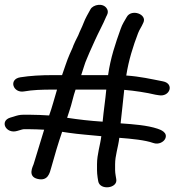

<svg xmlns="http://www.w3.org/2000/svg" viewBox="-52 -736 781 809"><path d="M471.4 -357.4C515.9 -353.6 565.4 -346 602.9 -337C607.1 -336 611.7 -335.6 616.1 -334.9C663.5 -325.5 684.2 -383.6 634.7 -393.2C584.6 -402.9 538 -413.9 480 -417.8C490.1 -482.5 508.9 -541.8 529.8 -596.3C536.5 -613.5 543.1 -619.9 552 -640.5C569.3 -676.2 501.3 -700.3 481.8 -664C473.2 -648.5 463.2 -634.6 456.1 -613.3C434.3 -552.4 413.8 -492.6 403.4 -419.5H290.2C294.7 -432.2 298.7 -444.9 302.6 -458.1C309.1 -479.8 316.1 -491.9 324.7 -514.1L348.4 -566.8C363 -599.4 381.7 -632.7 395.9 -666.8C397.6 -670.5 407 -683.5 399.3 -697.9C383.9 -726.5 339.8 -716.6 329.3 -696.9C319.4 -678.5 308.3 -660.9 299.9 -638.6C292.5 -618.8 286.2 -609.2 277.7 -587.2L265.4 -562.6C258.4 -548.6 255.4 -539.4 253.7 -534.7L241.4 -507.2C229.3 -480 219.7 -447.4 209.5 -419.5H172.4C119.9 -419.5 75.2 -416.9 33.6 -410.3C-17 -402.4 2.6 -342.5 49.5 -350.8C85.6 -357.2 123 -358.5 172.4 -358.5H188.3C177.1 -322.4 168 -284.7 155 -249.5C131.7 -251.1 97.8 -252.5 76.2 -252.5H44.9C31.4 -252.5 20.2 -249.6 5.3 -244.6L-7.9 -240.7C-55.8 -226.8 -26.9 -169.6 21.2 -184.5L34 -188.3C39.1 -189.7 44.2 -191.5 47.4 -191.5H75.5C90.7 -191.5 111.9 -190.6 134 -189.5C119.6 -143.4 103.2 -89.5 89.7 -44.4C87.1 -35.8 62.2 7.8 106.9 18C150.2 27.9 157.5 -6.7 163.9 -29.8C177.6 -78.9 193.1 -132.4 209.8 -180.6L235.8 -176.7C280.8 -170 329.2 -166.9 374.9 -162.2C370.3 -124.3 356.8 -86 356.8 -44V-19C356.8 -9.6 357.7 0.6 359.4 12.6L361.9 27.7C369 67.6 444.8 57.7 437.9 19.3L435.4 4.3C433.9 -4.7 433 -12.4 433 -19V-44C433 -81 445.4 -112.4 450.8 -155.3C503.8 -151.2 559.3 -145.8 593.5 -133.6C616.9 -125.2 637.9 -138.6 643.9 -151C656.8 -178 623.8 -189.7 611.8 -193.7C568.5 -208.1 512.2 -212.3 456.2 -216.3C462.1 -262.4 465.7 -310.1 471.4 -357.4ZM380.6 -224.9C380.6 -224.7 380.5 -224.3 380.5 -224C380.5 -223 380.9 -223.2 379.6 -223.4C379.4 -223.4 379 -223.4 378.7 -223.5C328.5 -226.7 280.2 -232.2 230.8 -239.7C233.9 -248.9 236.9 -259.1 240 -267.7C250.8 -298.5 256.5 -331.1 266.4 -358.5H395.8C392.1 -316.8 384.6 -268.5 380.6 -224.9Z"/></svg>

Font: CiSf OpenHand
Style: BdExt
Weight: 400
Foundry: Cannot Into Space Fonts
Version: Version 0.7892